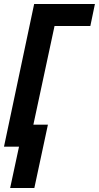

<svg xmlns="http://www.w3.org/2000/svg" viewBox="-22 -734 495 961"><path d="M28.8 207 73.2 0H-2L148.9 -713.9H453.1L430.2 -604H251L145 -109.9H217.8L149.9 207Z"/></svg>

Font: Open Sans Condensed
Style: Bold Italic
Weight: 700
Width: 3
Italic angle: -12°
Designer: Monotype Design Team
Foundry: Monotype Imaging Inc.
Version: Version 3.003; ttfautohint (v1.8.4)